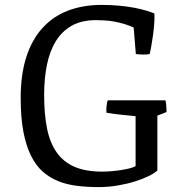

<svg xmlns="http://www.w3.org/2000/svg" viewBox="-20 -741 732 775"><path d="M63.5 -346.2Q63.5 -440.4 86.2 -510.7Q108.9 -581.1 151.4 -627.9Q193.8 -674.8 254.4 -698Q314.9 -721.2 390.1 -721.2Q429.2 -721.2 462.2 -718Q495.1 -714.8 522 -709.7Q548.8 -704.6 569.1 -698.5Q589.4 -692.4 602.5 -687L603.5 -680.7Q604 -662.1 602.1 -639.2Q600.1 -616.2 596.9 -594Q593.8 -571.8 590.3 -552.7Q586.9 -533.7 584 -522.9Q572.8 -520.5 557.6 -520.8Q542.5 -521 528.3 -522.9L519.5 -629.9Q499.5 -639.2 479 -645Q458.5 -650.9 439 -654.3Q419.4 -657.7 401.1 -658.7Q382.8 -659.7 366.7 -659.7Q310.1 -659.7 270.5 -637.7Q231 -615.7 206.1 -575.9Q181.2 -536.1 169.7 -480.5Q158.2 -424.8 158.2 -357.9Q158.2 -280.3 169.9 -222.2Q181.6 -164.1 209 -125.5Q236.3 -86.9 281.2 -67.6Q326.2 -48.3 392.1 -48.3Q410.6 -48.3 430.9 -50Q451.2 -51.8 469.5 -54.7Q487.8 -57.6 503.2 -61.5Q518.6 -65.4 527.3 -70.3V-272H526.4Q519.5 -272.9 503.9 -274.4Q488.3 -275.9 470.2 -277.8Q452.1 -279.8 435.5 -282Q418.9 -284.2 409.7 -286.1Q409.2 -290 409.2 -296.9Q409.2 -303.7 409.9 -311Q410.6 -318.4 411.9 -325.2Q413.1 -332 415 -335.9H647.5Q648.9 -333 649.9 -325.4Q650.9 -317.9 651.4 -309.8Q651.9 -301.8 652.1 -295.4Q652.3 -289.1 651.9 -288.6L615.2 -274.4V-52.7Q603 -41.5 579.1 -29.8Q555.2 -18.1 523.7 -8.3Q492.2 1.5 454.8 7.8Q417.5 14.2 378.4 14.2Q333 14.2 292 9.3Q251 4.4 215.8 -9.5Q180.7 -23.4 152.6 -48.3Q124.5 -73.2 104.7 -113.3Q85 -153.3 74.2 -210.4Q63.5 -267.6 63.5 -346.2Z"/></svg>

Font: Fjord
Style: One
Weight: 400
Designer: Viktoriya Grabowska
Foundry: Viktoriya Grabowska
Version: Version 1.002